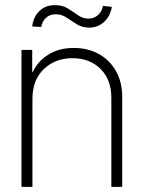

<svg xmlns="http://www.w3.org/2000/svg" viewBox="-20 -731 562 751"><path d="M106.9 -344.7V0H64V-535.6H106V-450.2H108.9Q127.4 -491.2 169.2 -517.3Q210.9 -543.5 268.6 -543.5Q322.8 -543.5 365.5 -520.3Q408.2 -497.1 433.1 -453.9Q458 -410.6 458 -351.1V0H415.5V-349.1Q415.5 -419.4 373.3 -461.4Q331.1 -503.4 263.2 -503.4Q196.3 -503.4 151.6 -460.9Q106.9 -418.5 106.9 -344.7ZM329.6 -623Q301.3 -623 280.5 -636Q259.8 -648.9 240.5 -662.1Q221.2 -675.3 197.3 -675.3Q174.3 -675.3 159.2 -660.6Q144 -646 141.6 -625.5L106 -627.4Q109.9 -664.1 133.8 -687.5Q157.7 -710.9 194.3 -710.9Q224.6 -710.9 245.6 -697.8Q266.6 -684.6 285.2 -671.4Q303.7 -658.2 326.7 -658.2Q346.7 -658.2 362.5 -671.4Q378.4 -684.6 382.8 -708L417.5 -704.1Q411.6 -668 387.2 -645.5Q362.8 -623 329.6 -623Z"/></svg>

Font: Inter Display Extra Light
Style: Regular
Weight: 200
Designer: Rasmus Andersson
Foundry: rsms
Version: Version 4.000;git-4fc901f